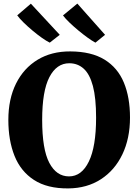

<svg xmlns="http://www.w3.org/2000/svg" viewBox="-20 -1039 771 1070"><path d="M361 11Q243.5 12 169.5 -36Q95.5 -84 61 -170.2Q26.5 -256.5 26.5 -370.5Q26.5 -487 69.2 -573Q112 -659 189.5 -706Q267 -753 371.5 -752.5Q489 -752 562.5 -706.8Q636 -661.5 670.2 -579Q704.5 -496.5 704.5 -384Q704.5 -267.5 662 -178.8Q619.5 -90 542.2 -40Q465 10 361 11ZM366 -686.5Q295.5 -686.5 255.2 -609Q215 -531.5 215 -371Q215 -207 254.8 -131.5Q294.5 -56 364.5 -56Q435 -56 475.2 -139Q515.5 -222 515.5 -383Q515.5 -493 497.8 -559.5Q480 -626 446.5 -656.2Q413 -686.5 366 -686.5ZM411 -1019 565.5 -845 512 -801.5H511.5Q493.5 -811 468.5 -829Q443.5 -847 417 -869Q390.5 -891 367.5 -913Q344.5 -935 331 -953ZM152 -1018.5 313 -845 257.5 -801.5H257Q238.5 -810.5 213 -828.5Q187.5 -846.5 161 -868.8Q134.5 -891 111.8 -913.2Q89 -935.5 76 -953.5Z"/></svg>

Font: Merriweather Black
Style: Regular
Weight: 900
Designer: Eben Sorkin
Foundry: Eben Sorkin
Version: Version 2.200;gftools[0.9.31]